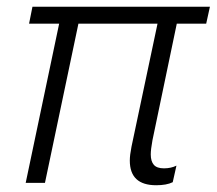

<svg xmlns="http://www.w3.org/2000/svg" viewBox="-20 -541 641 568"><path d="M364 -66Q364 -82 369 -107L446 -471H212L113 0H56L155 -471H66L76 -521H601L590 -471H503L431 -126Q426 -99 426 -84Q426 -64 435 -53.5Q444 -43 465 -43Q486 -43 502 -51L491 -2Q473 7 442 7Q364 7 364 -66Z"/></svg>

Font: Mona Sans Light
Style: Italic
Weight: 300
Italic angle: -11.7°
Designer: Deni Anggara
Foundry: GitHub
Version: Version 2.000